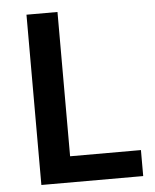

<svg xmlns="http://www.w3.org/2000/svg" viewBox="-52 -758 649 802"><g transform="rotate(-5 273.0 -357.0)"><path d="M89 0H516V-109H219V-714H89Z"/></g></svg>

Font: Noto Sans Khmer UI SemiBold
Style: Regular
Weight: 600
Designer: Danh Hong and the Monotype Design Team
Foundry: Monotype Imaging Inc.
Version: Version 2.002